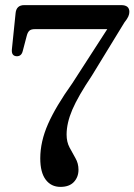

<svg xmlns="http://www.w3.org/2000/svg" viewBox="-20 -720 526 751"><path d="M287 -56Q287 -27.5 269 -8.2Q251 11 216.5 11Q180 11 158.8 -17.2Q137.5 -45.5 137.5 -100.5Q137.5 -166 167.8 -234.8Q198 -303.5 263 -394.5L399.5 -606H116.5Q101.5 -606 94.8 -599.8Q88 -593.5 84.5 -579.5L69 -520.5Q64 -500 46 -500Q24 -500.5 26.5 -527L41 -668.5Q44 -700 75 -700H454Q486 -700 486 -673.5Q486 -665 482 -655.8Q478 -646.5 466.5 -632L339 -423.5Q286 -344.5 263.2 -291.8Q240.5 -239 240.5 -193.5Q240.5 -165 252 -143.2Q263.5 -121.5 275.2 -101.2Q287 -81 287 -56Z"/></svg>

Font: Fraunces 72pt Soft
Style: Regular
Weight: 400
Version: Version 1.000;[b76b70a41]